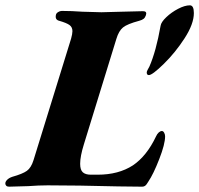

<svg xmlns="http://www.w3.org/2000/svg" viewBox="-62 -696 748 721"><path d="M-42 -7Q-42 -14 -35 -21Q-28 -28 -16 -32Q23 -43 39 -54.5Q55 -66 64 -95L205 -551Q210 -569 210 -579Q210 -594 199 -602Q188 -610 160 -618Q144 -622 148 -640Q149 -646 156 -650.5Q163 -655 170 -655Q207 -655 248 -652Q300 -650 319 -650Q338 -650 394 -652Q454 -654 475 -654Q491 -654 486 -639Q483 -630 477.5 -625.5Q472 -621 461 -618Q416 -606 400 -593Q384 -580 375 -550L253 -154Q239 -109 239 -81Q239 -58 249 -49Q259 -40 279 -40H305Q383 -40 437 -75Q489 -110 524 -184Q528 -193 534 -198.5Q540 -204 546 -204Q551 -204 554.5 -197.5Q558 -191 558 -184Q558 -155 536 -98.5Q514 -42 495 -14Q494 -13 490.5 -7Q487 -1 482.5 2Q478 5 472 5L382 4Q226 0 117 0Q83 0 44 3Q-10 5 -28 5Q-35 5 -38.5 1.5Q-42 -2 -42 -7ZM489 -424Q489 -428 493 -435Q497 -442 499 -446Q524 -503 541 -599Q543 -613 562.5 -631.5Q582 -650 607 -663Q632 -676 651 -676Q666 -676 666 -647Q666 -606 631 -552Q596 -498 553 -456Q510 -414 497 -414Q489 -414 489 -424Z"/></svg>

Font: EB Garamond ExtraBold
Style: Italic
Weight: 800
Italic angle: -17.2°
Designer: Georg Duffner and Octavio Pardo
Foundry: Georg Duffner
Version: Version 1.000